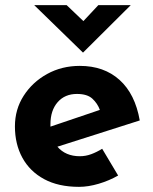

<svg xmlns="http://www.w3.org/2000/svg" viewBox="-20 -714 593 746"><path d="M287 12Q207 12 151.5 -18Q96 -48 67 -101Q38 -154 38 -223Q38 -289 72 -342Q106 -395 163 -426.5Q220 -458 290 -458Q384 -458 444.5 -403.5Q505 -349 523 -246L203 -144Q235 -107 290 -107Q313 -107 334.5 -115Q356 -123 377 -136L439 -32Q404 -12 363.5 0Q323 12 287 12ZM176 -222 368 -287Q359 -312 339 -330.5Q319 -349 279 -349Q232 -349 204 -317Q176 -285 176 -231Q176 -227 176 -222ZM239 -694 304 -632 362 -694H488L303 -510H302L113 -694Z"/></svg>

Font: Reem Kufi
Style: Bold
Weight: 700
Designer: Khaled Hosny
Version: Version 1.001